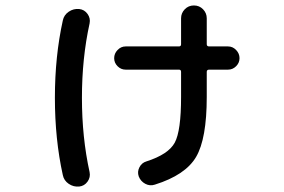

<svg xmlns="http://www.w3.org/2000/svg" viewBox="-20 -638 1040 703"><path d="M440 -383Q423 -383 410.5 -395.5Q398 -408 398 -425Q398 -442 410.5 -455Q423 -468 440 -468H635Q643 -468 643 -476V-571Q643 -590 656.5 -604Q670 -618 690 -618Q710 -618 723.5 -604Q737 -590 737 -571V-476Q737 -468 746 -468H815Q832 -468 844.5 -455Q857 -442 857 -425Q857 -408 844.5 -395.5Q832 -383 815 -383H746Q737 -383 737 -375V-283Q737 -130 698 -63.5Q659 3 547 38Q529 44 512 35Q495 26 488 8Q482 -9 490.5 -25.5Q499 -42 516 -47Q597 -73 620 -116Q643 -159 643 -283V-375Q643 -383 635 -383ZM270 45Q249 47 231.5 35Q214 23 210 3Q181 -128 181 -280Q181 -432 210 -563Q214 -583 231.5 -595Q249 -607 270 -605Q289 -603 300.5 -587Q312 -571 308 -552Q280 -425 280 -280Q280 -135 308 -8Q312 11 300.5 27Q289 43 270 45Z"/></svg>

Font: Rounded Mplus 1c Medium
Style: Regular
Weight: 500
Version: Version 1.059.20150529